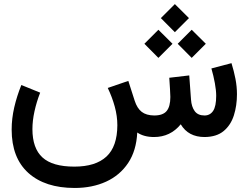

<svg xmlns="http://www.w3.org/2000/svg" viewBox="-20 -683 1239 957"><path d="M781.7 -592.8 851.6 -662.6 921.9 -592.8 851.6 -522.5ZM865.7 -464.8 935.5 -534.7 1005.9 -464.8 935.5 -394.5ZM699.7 -464.8 769.5 -534.7 839.8 -464.8 769.5 -394.5ZM747.6 0Q697.3 0 664.1 -22.5Q659.7 67.9 618.7 129.4Q577.6 190.9 508.8 222.4Q439.9 253.9 352.1 253.9Q204.6 253.9 121.3 179Q38.1 104 38.1 -37.1Q38.1 -91.8 51 -147.9Q64 -204.1 86.4 -259.3L180.2 -221.2Q162.1 -174.8 151.9 -128.2Q141.6 -81.5 141.6 -39.6Q141.6 56.2 191.7 101.8Q241.7 147.5 350.6 147.5Q456.5 147.5 510.5 97.4Q564.5 47.4 564.9 -58.6Q564.9 -104.5 552 -151.6Q539.1 -198.7 517.1 -244.6L619.6 -279.8L651.4 -180.7Q663.6 -143.1 686.3 -125.5Q709 -107.9 748.5 -107.4Q792.5 -107.4 810.8 -129.9Q829.1 -152.3 829.1 -199.7Q829.1 -210.4 827.4 -238Q825.7 -265.6 823.7 -295.4L923.3 -307.1L932.1 -186.5Q934.6 -150.9 950.4 -129.2Q966.3 -107.4 999.5 -107.4Q1026.9 -107.4 1042.2 -130.1Q1057.6 -152.8 1057.6 -206.1Q1057.6 -231.9 1051 -268.3Q1044.4 -304.7 1033.7 -341.8L1133.8 -368.2Q1146 -329.1 1153.6 -290Q1161.1 -251 1161.1 -213.4Q1161.1 -156.7 1145.8 -108.2Q1130.4 -59.6 1095 -30Q1059.6 -0.5 1000 0Q918.5 0 880.9 -63.5Q829.1 0 747.6 0Z"/></svg>

Font: Vazir Medium FD
Style: Medium-FD
Weight: 500
Designer: Saber Rastikerdar
Foundry: Saber Rastikerdar
Version: Version 30.0.0